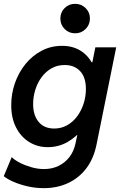

<svg xmlns="http://www.w3.org/2000/svg" viewBox="-22 -768 639 1002"><path d="M207 213.9Q163.1 213.9 122.6 204.6Q82 195.3 49.3 181.2Q16.6 167 -2.4 151.4L39.1 52.2Q55.2 67.9 82.5 81.8Q109.9 95.7 142.8 105Q175.8 114.3 207.5 114.3Q249.5 114.3 283.4 97.9Q317.4 81.5 340.6 51.3Q363.8 21 372.1 -20L381.3 -63H365.2L395.5 -117.2L451.7 -393.6L431.2 -442.9H460L475.6 -521H584.5L481.9 -14.2Q466.8 60.5 428 111.1Q389.2 161.6 332.5 187.7Q275.9 213.9 207 213.9ZM227.5 0Q173.3 0 130.1 -26.9Q86.9 -53.7 61.8 -102.8Q36.6 -151.9 36.6 -218.8Q36.6 -278.8 55.9 -334.2Q75.2 -389.6 110.8 -433.6Q146.5 -477.5 195.1 -503.2Q243.7 -528.8 302.2 -528.8Q357.4 -528.8 398.4 -503.4Q439.5 -478 462.4 -430.9Q485.4 -383.8 485.4 -318.8Q485.4 -259.3 466.3 -202.6Q447.3 -146 412.6 -100.1Q377.9 -54.2 330.8 -27.1Q283.7 0 227.5 0ZM261.2 -97.2Q298.8 -97.2 329.6 -115Q360.4 -132.8 381.8 -162.4Q403.3 -191.9 414.8 -228.5Q426.3 -265.1 426.3 -303.2Q426.3 -364.7 396.2 -396.7Q366.2 -428.7 315.4 -428.7Q277.3 -428.7 247.1 -411.6Q216.8 -394.5 195.3 -365.5Q173.8 -336.4 162.4 -299.8Q150.9 -263.2 150.9 -225.1Q150.9 -166.5 179.7 -131.8Q208.5 -97.2 261.2 -97.2ZM370.1 -594.2Q337.4 -594.2 315.2 -616.7Q293 -639.2 293 -671.4Q293 -703.6 315.2 -725.8Q337.4 -748 370.1 -748Q402.3 -748 424.8 -725.8Q447.3 -703.6 447.3 -671.4Q447.3 -639.2 424.8 -616.7Q402.3 -594.2 370.1 -594.2Z"/></svg>

Font: Reddit Sans SemiBold
Style: Italic
Weight: 600
Italic angle: -11.25°
Designer: Stephen Hutchings
Version: Version 1.013